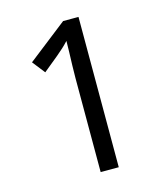

<svg xmlns="http://www.w3.org/2000/svg" viewBox="-108 -798 766 881"><g transform="rotate(-15 275.5 -357.0)"><path d="M261 0V-446Q261 -474 262 -506.5Q263 -539 264 -569.5Q265 -600 265 -622Q249 -605 237.5 -594.5Q226 -584 206 -567L134 -508L87 -568L274 -714H347V0Z"/></g></svg>

Font: malayalam25
Style: Book
Weight: 400
Designer: Jelle Bosma - Monotype Design Team
Foundry: Monotype Imaging Inc.
Version: Version 2.003